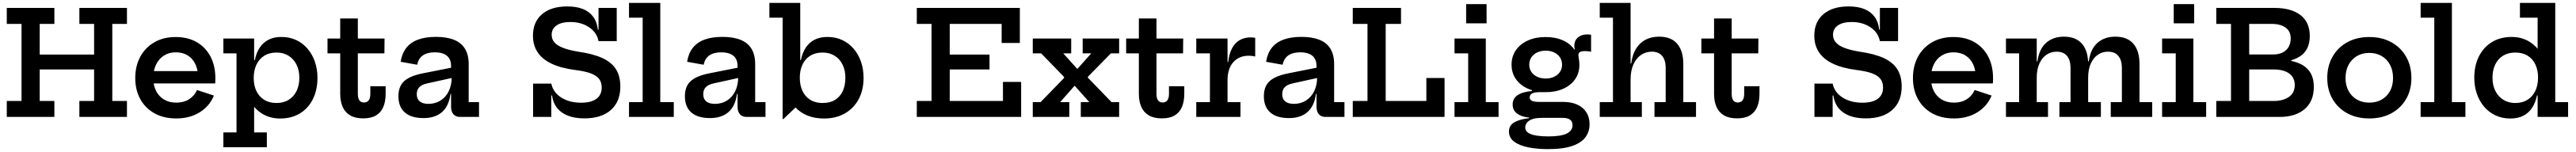

<svg xmlns="http://www.w3.org/2000/svg" viewBox="-20 -810 17833 1053"><path d="M679 -432V-329H197.5V-432ZM27 -644.5V-755H356.5V-644.5H255V-110.5H356.5V0H27V-110.5H129V-644.5ZM529.5 -644.5V-755H859V-644.5H757.5V-110.5H859V0H529.5V-110.5H631.5V-644.5Z M1201 10.5Q1113 10.5 1049.2 -25.2Q985.5 -61 951 -124Q916.5 -187 916.5 -269.5Q916.5 -353 951.2 -417Q986 -481 1048.8 -517.2Q1111.5 -553.5 1196 -553.5Q1281.5 -553.5 1343 -517.5Q1404.5 -481.5 1437.8 -417.5Q1471 -353.5 1471 -269.5Q1471 -255.5 1470.8 -246.8Q1470.5 -238 1469.5 -232H1349Q1350 -241.5 1350.5 -252Q1351 -262.5 1351 -276.5Q1351 -326.5 1333 -365Q1315 -403.5 1280.5 -425.5Q1246 -447.5 1197 -447.5Q1150.5 -447.5 1115.2 -425.2Q1080 -403 1060.5 -362.8Q1041 -322.5 1041 -269.5Q1041 -219.5 1060.2 -181Q1079.5 -142.5 1115.2 -120.8Q1151 -99 1201 -99Q1252.5 -99 1289.5 -122.8Q1326.5 -146.5 1344 -186.5L1461 -148Q1431 -74.5 1362.5 -32Q1294 10.5 1201 10.5ZM994 -232V-317.5H1413.5L1437 -232Z M1526.5 210V107.5H1617.5V-440.5H1526.5V-543H1739.5V-357L1736.5 -288V-260.5L1739.5 -195V107.5H1827.5V210ZM1919.5 11Q1858 11 1807.8 -15.2Q1757.5 -41.5 1721.8 -93.5Q1686 -145.5 1668.5 -221.5L1736.5 -269.5Q1736.5 -218.5 1755 -179.8Q1773.5 -141 1808.8 -118.8Q1844 -96.5 1894.5 -96.5Q1944 -96.5 1979.2 -118.8Q2014.5 -141 2033.5 -180.2Q2052.5 -219.5 2052.5 -271.5Q2052.5 -323.5 2032.8 -362.8Q2013 -402 1977.5 -424Q1942 -446 1894.5 -446Q1845 -446 1809.8 -424Q1774.5 -402 1755.5 -362.2Q1736.5 -322.5 1736.5 -269.5L1721 -394H1744.5Q1754 -443.5 1777.5 -479.2Q1801 -515 1838.5 -534.5Q1876 -554 1928.5 -554Q1984.5 -554 2030.2 -532.8Q2076 -511.5 2109 -473Q2142 -434.5 2160 -383Q2178 -331.5 2178 -271.5Q2178 -187 2146.2 -123.2Q2114.5 -59.5 2056.2 -24.2Q1998 11 1919.5 11Z M2457.5 -160Q2457.5 -129.5 2468.2 -114.8Q2479 -100 2500 -100Q2521.5 -100 2532.8 -115Q2544 -130 2544 -160V-212.5H2650V-161Q2650 -107 2633.8 -68.8Q2617.5 -30.5 2583.2 -10.2Q2549 10 2494.5 10Q2439.5 10 2404.2 -10.8Q2369 -31.5 2352.2 -69.8Q2335.5 -108 2335.5 -160V-440.5H2247.5V-543H2335.5V-682H2457.5V-543H2642.5L2641.5 -440.5H2457.5Z M3165.5 0Q3135.5 0 3119.2 -18.5Q3103 -37 3103 -71V-196.5L3113 -216.5L3107.5 -277.5L3103 -312.5V-353.5Q3103 -385 3090 -405.8Q3077 -426.5 3051.8 -437Q3026.5 -447.5 2990.5 -447.5Q2938.5 -447.5 2907.8 -426.2Q2877 -405 2868.5 -361.5L2754 -382Q2762.5 -438.5 2792 -477Q2821.5 -515.5 2872.8 -535Q2924 -554.5 2998.5 -554.5Q3073 -554.5 3123.5 -534.2Q3174 -514 3199.5 -472Q3225 -430 3225 -365.5V-102.5H3296.5V0ZM2912.5 8Q2827 8 2782.8 -31Q2738.5 -70 2738.5 -143.5Q2738.5 -212 2779 -248.5Q2819.5 -285 2910 -302.5L3132 -346.5V-275L2938.5 -232.5Q2901 -224.5 2883.2 -206.2Q2865.5 -188 2865.5 -158Q2865.5 -124.5 2886.2 -107.5Q2907 -90.5 2946 -90.5Q2993.5 -90.5 3030 -113.5Q3066.5 -136.5 3087 -178.5Q3107.5 -220.5 3107.5 -277.5L3133 -159.5H3099Q3088 -75.5 3040.5 -33.8Q2993 8 2912.5 8Z M4026.5 10Q3928.5 10 3870.5 -30.8Q3812.5 -71.5 3802 -148.5H3779L3797 -231Q3809.5 -170 3866 -134.2Q3922.5 -98.5 4003 -98.5Q4073 -98.5 4109.5 -125.5Q4146 -152.5 4146 -204Q4146 -239.5 4128 -263.2Q4110 -287 4070.2 -301.8Q4030.5 -316.5 3964 -325Q3865.5 -337.5 3800.2 -368.2Q3735 -399 3702.5 -447.5Q3670 -496 3670 -563Q3670 -658 3733 -711.8Q3796 -765.5 3907.5 -765.5Q3971 -765.5 4016 -747.5Q4061 -729.5 4087.2 -693.8Q4113.5 -658 4119.5 -604.5H4142.5L4124 -525Q4112.5 -585 4058.5 -621.2Q4004.5 -657.5 3928.5 -657.5Q3868 -657.5 3833.8 -634.2Q3799.5 -611 3799.5 -568.5Q3799.5 -539.5 3818 -517.2Q3836.5 -495 3877 -479Q3917.5 -463 3983 -452Q4086 -437.5 4150.5 -407.8Q4215 -378 4245 -329.8Q4275 -281.5 4275 -211Q4275 -106.5 4209.8 -48.2Q4144.5 10 4026.5 10ZM3671 0V-231H3797V0ZM4124 -525V-755H4250V-525Z M4551.5 -102.5H4645V0H4335V-102.5H4429.5V-687.5H4335V-790H4551.5Z M5149 0Q5119 0 5102.8 -18.5Q5086.5 -37 5086.5 -71V-196.5L5096.5 -216.5L5091 -277.5L5086.5 -312.5V-353.5Q5086.5 -385 5073.5 -405.8Q5060.5 -426.5 5035.2 -437Q5010 -447.5 4974 -447.5Q4922 -447.5 4891.2 -426.2Q4860.5 -405 4852 -361.5L4737.5 -382Q4746 -438.5 4775.5 -477Q4805 -515.5 4856.2 -535Q4907.5 -554.5 4982 -554.5Q5056.5 -554.5 5107 -534.2Q5157.5 -514 5183 -472Q5208.5 -430 5208.5 -365.5V-102.5H5280V0ZM4896 8Q4810.5 8 4766.2 -31Q4722 -70 4722 -143.5Q4722 -212 4762.5 -248.5Q4803 -285 4893.5 -302.5L5115.5 -346.5V-275L4922 -232.5Q4884.5 -224.5 4866.8 -206.2Q4849 -188 4849 -158Q4849 -124.5 4869.8 -107.5Q4890.5 -90.5 4929.5 -90.5Q4977 -90.5 5013.5 -113.5Q5050 -136.5 5070.5 -178.5Q5091 -220.5 5091 -277.5L5116.5 -159.5H5082.5Q5071.5 -75.5 5024 -33.8Q4976.5 8 4896 8Z M5398.5 15V-687.5H5307V-790H5520.5V-358L5517.5 -293V-213.5L5520.5 -96L5403.5 15ZM5684.5 11Q5622 11 5571.2 -9.2Q5520.5 -29.5 5484.5 -69Q5448.5 -108.5 5430 -166L5517.5 -271.5Q5517.5 -220 5535.8 -180.5Q5554 -141 5589.5 -118.8Q5625 -96.5 5675 -96.5Q5727 -96.5 5762 -118.2Q5797 -140 5815 -179.2Q5833 -218.5 5833 -272Q5833 -324 5813.2 -363.2Q5793.5 -402.5 5758 -424.2Q5722.5 -446 5675 -446Q5625.5 -446 5590.2 -424.2Q5555 -402.5 5536.2 -363Q5517.5 -323.5 5517.5 -271.5L5502 -394H5525Q5535 -443.5 5558.2 -479.2Q5581.5 -515 5619 -534.5Q5656.5 -554 5709 -554Q5765 -554 5810.8 -532.8Q5856.5 -511.5 5889.8 -473Q5923 -434.5 5941 -383Q5959 -331.5 5959 -270.5Q5959 -186 5925 -122.8Q5891 -59.5 5829.5 -24.2Q5768 11 5684.5 11Z M6831 -432V-329H6498V-432ZM6924 -242.5H7050V0H6327.5V-110.5H6429.5V-644.5H6327.5V-755H7041V-512.5H6915V-644.5H6555.5V-110.5H6924Z M7671.5 -440.5 7477.5 -243 7512 -318.5V-233.5L7476.5 -308.5L7676 -102.5H7728.5V0H7463V-102.5H7522L7390 -250.5L7457.5 -214.5H7374.5L7450.5 -250.5L7320 -102.5H7383.5V0H7130.5V-102.5H7184.5L7381.5 -305L7347 -230.5V-315L7383 -240L7188.5 -440.5H7130.5V-543H7396.5V-440.5H7341.5L7469.5 -298L7401.5 -334.5H7485L7408.5 -298L7535.5 -440.5H7476V-543H7728.5V-440.5Z M7987 -160Q7987 -129.5 7997.8 -114.8Q8008.5 -100 8029.5 -100Q8051 -100 8062.2 -115Q8073.5 -130 8073.5 -160V-212.5H8179.5V-161Q8179.5 -107 8163.2 -68.8Q8147 -30.5 8112.8 -10.2Q8078.5 10 8024 10Q7969 10 7933.8 -10.8Q7898.5 -31.5 7881.8 -69.8Q7865 -108 7865 -160V-440.5H7777V-543H7865V-682H7987V-543H8172L8171 -440.5H7987Z M8479 -102.5H8568.5V0H8262.5V-102.5H8357V-440.5H8262.5V-543H8479ZM8670.5 -418.5Q8660.5 -421 8649.5 -422.5Q8638.5 -424 8627 -424Q8558.5 -424 8518.8 -379.2Q8479 -334.5 8479 -254L8455.5 -380.5H8483.5Q8490 -437.5 8510 -475.2Q8530 -513 8562.8 -532Q8595.5 -551 8639.5 -551Q8647.5 -551 8655 -550.2Q8662.5 -549.5 8670.5 -548Z M9157.5 0Q9127.5 0 9111.2 -18.5Q9095 -37 9095 -71V-196.5L9105 -216.5L9099.5 -277.5L9095 -312.5V-353.5Q9095 -385 9082 -405.8Q9069 -426.5 9043.8 -437Q9018.5 -447.5 8982.5 -447.5Q8930.5 -447.5 8899.8 -426.2Q8869 -405 8860.5 -361.5L8746 -382Q8754.5 -438.5 8784 -477Q8813.5 -515.5 8864.8 -535Q8916 -554.5 8990.5 -554.5Q9065 -554.5 9115.5 -534.2Q9166 -514 9191.5 -472Q9217 -430 9217 -365.5V-102.5H9288.5V0ZM8904.5 8Q8819 8 8774.8 -31Q8730.5 -70 8730.5 -143.5Q8730.5 -212 8771 -248.5Q8811.5 -285 8902 -302.5L9124 -346.5V-275L8930.5 -232.5Q8893 -224.5 8875.2 -206.2Q8857.5 -188 8857.5 -158Q8857.5 -124.5 8878.2 -107.5Q8899 -90.5 8938 -90.5Q8985.5 -90.5 9022 -113.5Q9058.5 -136.5 9079 -178.5Q9099.5 -220.5 9099.5 -277.5L9125 -159.5H9091Q9080 -75.5 9032.5 -33.8Q8985 8 8904.5 8Z M9346 -644.5V-755H9680V-644.5H9574V-110.5H9903V0H9346V-110.5H9448V-644.5ZM9981.5 -269.5V0H9855.5V-269.5Z M10267 -102.5H10355.5V0H10050.5V-102.5H10145V-440.5H10050.5V-543H10267ZM10131 -781.5H10272.5V-648.5H10131Z M10696.5 223Q10621 223 10560 210.5Q10499 198 10463.2 171.2Q10427.5 144.5 10427.5 101Q10427.5 57.5 10466.5 36.2Q10505.5 15 10567 9V-4L10656.5 6.5Q10609.5 6.5 10584.5 17Q10559.5 27.5 10549.8 42.8Q10540 58 10540 72.5Q10540 97 10561.5 110.5Q10583 124 10619 129.5Q10655 135 10700 135Q10787.5 135 10827.5 115.2Q10867.5 95.5 10867.5 57Q10867.5 6.5 10799.5 6.5H10603.5Q10534 6.5 10493.5 -16.8Q10453 -40 10453 -86Q10453 -128 10487.5 -151Q10522 -174 10587 -179.5V-200L10681.5 -171.5H10637.5Q10605.5 -171.5 10588.2 -162.8Q10571 -154 10571 -135.5Q10571 -118 10587.8 -111Q10604.5 -104 10638.5 -104H10802.5Q10859 -104 10900 -85.5Q10941 -67 10963.2 -32.2Q10985.5 2.5 10985.5 51Q10985.5 100.5 10958 139.2Q10930.5 178 10867.2 200.5Q10804 223 10696.5 223ZM10681.5 -171.5Q10613 -171.5 10559.5 -195.2Q10506 -219 10475.8 -261.8Q10445.5 -304.5 10445.5 -362Q10445.5 -419.5 10475.5 -462.5Q10505.5 -505.5 10558.5 -529.5Q10611.5 -553.5 10681 -553.5Q10750 -553.5 10802.2 -529.8Q10854.5 -506 10882.5 -463Q10899 -441 10907 -415.5Q10915 -390 10915 -361Q10915 -303.5 10885.2 -261Q10855.5 -218.5 10803 -195Q10750.5 -171.5 10681.5 -171.5ZM10682 -266Q10714.5 -266 10740 -278Q10765.5 -290 10780.2 -311.5Q10795 -333 10795 -362Q10795 -391 10780.2 -413Q10765.5 -435 10740 -447Q10714.5 -459 10682 -459Q10649 -459 10623.2 -447Q10597.5 -435 10582.8 -413Q10568 -391 10568 -362Q10568 -333 10582.8 -311.5Q10597.5 -290 10623.2 -278Q10649 -266 10682 -266ZM10915 -361 10882.5 -420 10857.5 -456.5 10884 -468.5Q10882 -474 10881 -480Q10880 -486 10880 -492.5Q10880 -517 10891.2 -534.8Q10902.5 -552.5 10922.8 -562Q10943 -571.5 10970 -571.5Q10977.5 -571.5 10984 -571Q10990.5 -570.5 10996 -569V-452Q10983 -454.5 10972.2 -455.2Q10961.5 -456 10952.5 -456Q10936 -456 10926.2 -452.8Q10916.5 -449.5 10912.2 -443.5Q10908 -437.5 10908 -429Q10908 -422.5 10909.8 -412.5Q10911.5 -402.5 10913.2 -389.2Q10915 -376 10915 -361Z M11269.5 -102.5H11347.5V0H11056V-102.5H11147.5V-687.5H11056V-790H11269.5ZM11512.5 -102.5V-340Q11512.5 -392.5 11488.5 -422.2Q11464.5 -452 11416.5 -452Q11375 -452 11341.8 -429.5Q11308.5 -407 11289 -363.5Q11269.5 -320 11269.5 -258L11245.5 -370.5H11274Q11282 -432.5 11307.8 -473.5Q11333.5 -514.5 11373.8 -535.2Q11414 -556 11467 -556Q11550.5 -556 11592.5 -506.5Q11634.5 -457 11634.5 -367V-102.5H11722.5V0H11435V-102.5Z M11969.5 -160Q11969.5 -129.5 11980.2 -114.8Q11991 -100 12012 -100Q12033.5 -100 12044.8 -115Q12056 -130 12056 -160V-212.5H12162V-161Q12162 -107 12145.8 -68.8Q12129.5 -30.5 12095.2 -10.2Q12061 10 12006.5 10Q11951.5 10 11916.2 -10.8Q11881 -31.5 11864.2 -69.8Q11847.5 -108 11847.5 -160V-440.5H11759.5V-543H11847.5V-682H11969.5V-543H12154.5L12153.5 -440.5H11969.5Z M12898 10Q12800 10 12742 -30.8Q12684 -71.5 12673.5 -148.5H12650.5L12668.5 -231Q12681 -170 12737.5 -134.2Q12794 -98.5 12874.5 -98.5Q12944.5 -98.5 12981 -125.5Q13017.5 -152.5 13017.5 -204Q13017.5 -239.5 12999.5 -263.2Q12981.5 -287 12941.8 -301.8Q12902 -316.5 12835.5 -325Q12737 -337.5 12671.8 -368.2Q12606.5 -399 12574 -447.5Q12541.5 -496 12541.5 -563Q12541.5 -658 12604.5 -711.8Q12667.5 -765.5 12779 -765.5Q12842.5 -765.5 12887.5 -747.5Q12932.5 -729.5 12958.8 -693.8Q12985 -658 12991 -604.5H13014L12995.5 -525Q12984 -585 12930 -621.2Q12876 -657.5 12800 -657.5Q12739.5 -657.5 12705.2 -634.2Q12671 -611 12671 -568.5Q12671 -539.5 12689.5 -517.2Q12708 -495 12748.5 -479Q12789 -463 12854.5 -452Q12957.5 -437.5 13022 -407.8Q13086.5 -378 13116.5 -329.8Q13146.5 -281.5 13146.5 -211Q13146.5 -106.5 13081.2 -48.2Q13016 10 12898 10ZM12542.5 0V-231H12668.5V0ZM12995.5 -525V-755H13121.5V-525Z M13509 10.5Q13421 10.5 13357.2 -25.2Q13293.5 -61 13259 -124Q13224.5 -187 13224.5 -269.5Q13224.5 -353 13259.2 -417Q13294 -481 13356.8 -517.2Q13419.5 -553.5 13504 -553.5Q13589.5 -553.5 13651 -517.5Q13712.5 -481.5 13745.8 -417.5Q13779 -353.5 13779 -269.5Q13779 -255.5 13778.8 -246.8Q13778.5 -238 13777.5 -232H13657Q13658 -241.5 13658.5 -252Q13659 -262.5 13659 -276.5Q13659 -326.5 13641 -365Q13623 -403.5 13588.5 -425.5Q13554 -447.5 13505 -447.5Q13458.5 -447.5 13423.2 -425.2Q13388 -403 13368.5 -362.8Q13349 -322.5 13349 -269.5Q13349 -219.5 13368.2 -181Q13387.5 -142.5 13423.2 -120.8Q13459 -99 13509 -99Q13560.5 -99 13597.5 -122.8Q13634.5 -146.5 13652 -186.5L13769 -148Q13739 -74.5 13670.5 -32Q13602 10.5 13509 10.5ZM13302 -232V-317.5H13721.5L13745 -232Z M14594 0V-102.5H14671V-340Q14671 -392.5 14647 -422.2Q14623 -452 14574.5 -452Q14536 -452 14505 -431Q14474 -410 14455.8 -369.5Q14437.5 -329 14437.5 -271L14413.5 -385H14442Q14453.5 -470.5 14502.2 -513.2Q14551 -556 14625 -556Q14709 -556 14751 -506.5Q14793 -457 14793 -367V-102.5H14881V0ZM13868.5 0V-102.5H13959.5V-440.5H13868.5V-543H14081.5V-102.5H14159.5V0ZM14238.5 0V-102.5H14315.5V-340Q14315.5 -392.5 14291.5 -422.2Q14267.5 -452 14218.5 -452Q14180.5 -452 14149.2 -431Q14118 -410 14099.8 -369.5Q14081.5 -329 14081.5 -271L14058 -385H14086.5Q14098 -470.5 14146.5 -513.2Q14195 -556 14269.5 -556Q14353 -556 14395.2 -506.5Q14437.5 -457 14437.5 -367V-102.5H14525.5V0Z M15166 -102.5H15254.5V0H14949.5V-102.5H15044V-440.5H14949.5V-543H15166ZM15030 -781.5H15171.5V-648.5H15030Z M15633 -644.5V-755H15729.5Q15842.5 -755 15907.2 -705.8Q15972 -656.5 15972 -560.5Q15972 -465 15906 -420.8Q15840 -376.5 15713.5 -376.5H15514.5V-432.5H15714.5Q15760 -432.5 15787.5 -448Q15815 -463.5 15827.5 -488.8Q15840 -514 15840 -543Q15840 -594 15804 -619.2Q15768 -644.5 15708.5 -644.5ZM15623 -110.5H15721.5Q15787.5 -110.5 15827.8 -138.8Q15868 -167 15868 -221Q15868 -244 15859.5 -263.8Q15851 -283.5 15833 -298.2Q15815 -313 15786.2 -321Q15757.5 -329 15716.5 -329H15514.5V-399.5H15716.5Q15785 -399.5 15837.8 -389.2Q15890.5 -379 15926.8 -356.2Q15963 -333.5 15981.5 -297Q16000 -260.5 16000 -207.5Q16000 -109 15936.8 -54.5Q15873.5 0 15762.5 0H15623ZM15324.5 -644.5V-755H15656V-644.5H15552.5V-110.5H15656V0H15324.5V-110.5H15426.5V-644.5ZM15796 -404.5H15844V-375H15796Z M16384 10.5Q16297 10.5 16231.5 -25.2Q16166 -61 16129.5 -124Q16093 -187 16093 -269.5Q16093 -353 16129.5 -417Q16166 -481 16231.2 -517.2Q16296.5 -553.5 16384 -553.5Q16471.5 -553.5 16537 -517.2Q16602.5 -481 16639 -417Q16675.5 -353 16675.5 -269.5Q16675.5 -187 16639 -124Q16602.5 -61 16537 -25.2Q16471.5 10.5 16384 10.5ZM16384 -99Q16432.5 -99 16469.8 -120.2Q16507 -141.5 16527.8 -179.8Q16548.5 -218 16548.5 -269.5Q16548.5 -321.5 16527.8 -360.8Q16507 -400 16469.8 -421.8Q16432.5 -443.5 16384 -443.5Q16335.5 -443.5 16298.5 -421.8Q16261.5 -400 16240.5 -360.8Q16219.5 -321.5 16219.5 -269.5Q16219.5 -218 16240.5 -179.8Q16261.5 -141.5 16298.5 -120.2Q16335.5 -99 16384 -99Z M16956 -102.5H17049.5V0H16739.5V-102.5H16834V-687.5H16739.5V-790H16956Z M17549.5 0V-198L17552.5 -242V-313L17549.5 -402V-687.5H17427V-790H17671.5V-102.5H17760.5V0ZM17370 -554Q17431.5 -554 17481.5 -527.5Q17531.5 -501 17567.2 -449Q17603 -397 17620.5 -321L17552.5 -273Q17552.5 -324 17534 -363.2Q17515.5 -402.5 17480.2 -424.2Q17445 -446 17394.5 -446Q17345.5 -446 17310 -424Q17274.5 -402 17255.8 -362.8Q17237 -323.5 17237 -271.5Q17237 -219.5 17256.8 -180.2Q17276.5 -141 17312 -118.8Q17347.5 -96.5 17394.5 -96.5Q17444 -96.5 17479.5 -118.8Q17515 -141 17533.8 -180.8Q17552.5 -220.5 17552.5 -273L17568 -148.5H17545Q17535 -99.5 17511.8 -63.8Q17488.5 -28 17451 -8.5Q17413.5 11 17360.5 11Q17305 11 17259 -10.2Q17213 -31.5 17180 -69.8Q17147 -108 17129 -159.5Q17111 -211 17111 -271.5Q17111 -356 17143 -419.5Q17175 -483 17233 -518.5Q17291 -554 17370 -554Z"/></svg>

Font: Hepta Slab ExtraLight SemiBold
Style: Regular
Weight: 600
Version: Version 1.102